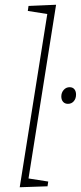

<svg xmlns="http://www.w3.org/2000/svg" viewBox="-20 -786 340 808"><path d="M100 -761 216 -766 100 -35 183 -22 180 -2 63 2 179 -727 97 -740ZM238 -380Q238 -396 248 -407.5Q258 -419 273 -419Q286 -419 293 -410.5Q300 -402 300 -388Q300 -371 290.5 -360Q281 -349 266 -349Q253 -349 245.5 -357.5Q238 -366 238 -380Z"/></svg>

Font: Bitter Pro ExtraLight
Style: Italic
Weight: 275
Italic angle: -9°
Designer: Sol Matas, and Bitter project Authors
Foundry: Sol Matas
Version: Version 1.010